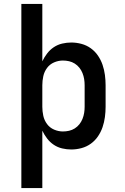

<svg xmlns="http://www.w3.org/2000/svg" viewBox="-20 -755 640 980"><path d="M89 205V-735H196V-442Q206 -463 220.5 -482Q235 -501 254.5 -514Q274 -527 297 -532.5Q320 -538 344 -538Q370 -538 396 -531Q422 -524 443.5 -508.5Q465 -493 480 -471Q495 -449 503.5 -424Q512 -399 515.5 -372.5Q519 -346 519 -320V-210Q519 -184 515.5 -157.5Q512 -131 503.5 -106Q495 -81 480 -59Q465 -37 443.5 -21.5Q422 -6 396 1Q370 8 344 8Q320 8 297 2.5Q274 -3 254.5 -16Q235 -29 220.5 -48Q206 -67 196 -88V205ZM301 -84Q317 -84 332.5 -87.5Q348 -91 361.5 -99.5Q375 -108 385 -120.5Q395 -133 401 -148Q407 -163 409.5 -178.5Q412 -194 412 -210V-320Q412 -336 409.5 -351.5Q407 -367 401 -382Q395 -397 385 -409.5Q375 -422 361.5 -430.5Q348 -439 332.5 -442.5Q317 -446 301 -446Q278 -446 256 -436.5Q234 -427 220 -408Q206 -389 201 -366Q196 -343 196 -320V-210Q196 -187 201 -164Q206 -141 220 -122Q234 -103 256 -93.5Q278 -84 301 -84Z"/></svg>

Font: Iosevka Curly Slab SmBdEx
Style: Regular
Weight: 600
Width: 7
Monospace: yes
Designer: Belleve Invis
Foundry: Belleve Invis
Version: Version 11.1.0; ttfautohint (v1.8.3)